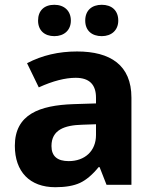

<svg xmlns="http://www.w3.org/2000/svg" viewBox="-20 -772 644 802"><path d="M302 -557C225 -557 156 -541 93 -508L142 -407C201 -434 253 -447 296 -447C353 -447 381 -419 381 -364V-340L286 -337C146 -332 42 -295 42 -163C42 -55 104 10 211 10C254 10 288 4 314 -8C340 -20 367 -43 392 -74H396L425 0H529V-364C529 -500 441 -557 302 -557ZM267 -99C219 -99 195 -120 195 -162C195 -230 250 -249 323 -251L381 -253V-208C381 -141 334 -99 267 -99ZM207 -621C248 -621 276 -646 276 -686C276 -727 248 -752 207 -752C165 -752 139 -728 139 -686C139 -645 166 -621 207 -621ZM405 -621C446 -621 474 -646 474 -686C474 -728 447 -752 405 -752C364 -752 336 -729 336 -686C336 -644 364 -621 405 -621Z"/></svg>

Font: Passageway
Style: Regular
Weight: 700
Foundry: Ascender Corporation
Version: Version 1.11